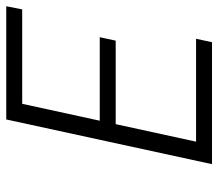

<svg xmlns="http://www.w3.org/2000/svg" viewBox="-62 -636 698 614"><g transform="rotate(-90 287.0 -329.0)"><path d="M564 -607H262L208 -359H475L464 -308H197L141 -51H470L459 0H69L212 -658H574Z"/></g></svg>

Font: EauTestInfant Semilight
Style: Italic
Weight: 300
Italic angle: -12°
Designer: Christian Thalmann (Catharsis Fonts)
Version: Version 0.001;PS 000.001;hotconv 1.0.88;makeotf.lib2.5.64775